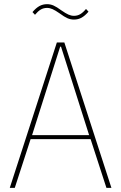

<svg xmlns="http://www.w3.org/2000/svg" viewBox="-20 -902 582 922"><path d="M491 0 415 -234H127L51 0H27L253 -698H289L515 0ZM321 -527 273 -678H269L221 -527L134 -253H408ZM335 -808Q319 -808 304 -814.5Q289 -821 266 -838Q246 -852 232.5 -858Q219 -864 206 -864Q189 -864 175.5 -856Q162 -848 148 -831L136 -844Q153 -864 169.5 -873Q186 -882 206 -882Q222 -882 237 -875.5Q252 -869 275 -852Q295 -838 308.5 -832Q322 -826 335 -826Q352 -826 365.5 -834Q379 -842 393 -859L405 -846Q388 -826 371.5 -817Q355 -808 335 -808Z"/></svg>

Font: IBM Plex Sans Condensed Thin
Style: Regular
Weight: 100
Width: 3
Designer: Mike Abbink, Paul van der Laan, Pieter van Rosmalen
Foundry: Bold Monday
Version: Version 1.3